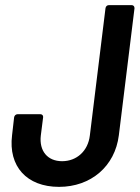

<svg xmlns="http://www.w3.org/2000/svg" viewBox="-20 -720 544 748"><path d="M210 8C334 8 428 -72 443 -193L504 -688C504 -695 500 -700 493 -700H404C397 -700 392 -695 391 -688L330 -192C323 -132 279 -92 222 -92C165 -92 132 -132 139 -192L148 -263C149 -270 144 -275 138 -275H48C42 -275 36 -270 35 -263L27 -193C12 -72 84 8 210 8Z"/></svg>

Font: Barlow Semi Condensed SemiBold
Style: Italic
Weight: 600
Width: 4
Italic angle: -7°
Designer: Jeremy Tribby
Foundry: Tribby Type
Version: Version 1.422;hotconv 1.0.109;makeotfexe 2.5.65596